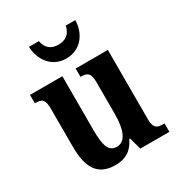

<svg xmlns="http://www.w3.org/2000/svg" viewBox="-180 -880 944 1012"><g transform="rotate(-30 292.0 -374.0)"><path d="M286 -606C379 -606 426 -683 427 -758H369C359 -710 329 -690 286 -690C244 -690 214 -710 205 -758H145C147 -683 194 -606 286 -606ZM229 10C290 10 332 -14 360 -73H365L385 0H562V-51H554C521 -51 497 -56 497 -115V-536H301V-485H304C338 -485 360 -479 360 -420V-225C360 -131 337 -70 283 -70C233 -70 220 -117 220 -210V-536H23V-485H26C68 -485 82 -473 82 -416V-187C82 -52 127 10 229 10Z"/></g></svg>

Font: Noto Serif Condensed
Style: Bold
Weight: 700
Width: 3
Designer: Monotype Design Team
Foundry: Monotype Imaging Inc.
Version: Version 2.015